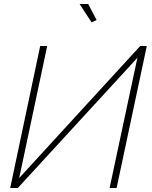

<svg xmlns="http://www.w3.org/2000/svg" viewBox="-20 -940 761 960"><path d="M31 0 181 -710H216L76 -50L681 -710H714L563 0H528L667 -651L69 0ZM378 -920H421L463 -840L438 -828Z"/></svg>

Font: Raleway ExtraLight
Style: Italic
Weight: 200
Italic angle: -12°
Designer: Matt McInerney, Pablo Impallari, Rodrigo Fuenzalida
Foundry: Matt McInerney, Pablo Impallari, Rodrigo Fuenzalida
Version: Version 4.026